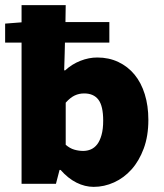

<svg xmlns="http://www.w3.org/2000/svg" viewBox="-20 -716 640 748"><path d="M345 12Q311 12 278 -4.5Q245 -21 216 -54H212L198 0H64V-550H0V-624L64 -629V-696H236L235 -630H406V-550H233L232 -508L230 -442H234Q260 -466 293 -479Q326 -492 359 -492Q404 -492 441 -474.5Q478 -457 504 -425.5Q530 -394 544 -349Q558 -304 558 -249Q558 -186 540 -137.5Q522 -89 492.5 -56Q463 -23 424.5 -5.5Q386 12 345 12ZM304 -128Q320 -128 334 -134Q348 -140 358.5 -153.5Q369 -167 375.5 -190Q382 -213 382 -246Q382 -303 363.5 -327.5Q345 -352 308 -352Q288 -352 271 -344Q254 -336 236 -316V-152Q252 -138 269.5 -133Q287 -128 304 -128Z"/></svg>

Font: Source Code Pro Black
Style: Regular
Weight: 900
Monospace: yes
Designer: Paul D. Hunt, Teo Tuominen
Foundry: Adobe Systems Incorporated
Version: Version 2.030;PS 1.000;hotconv 16.6.51;makeotf.lib2.5.65220